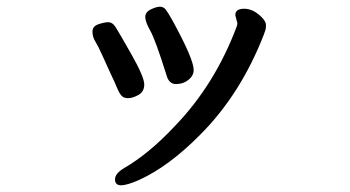

<svg xmlns="http://www.w3.org/2000/svg" viewBox="-20 -499 1040 571"><path d="M493 -438Q556 -323 556 -291Q556 -274 540.5 -261.5Q525 -249 503.5 -249Q482 -249 475 -276Q442 -381 427 -407.5Q412 -434 412 -448.5Q412 -463 428.5 -471Q445 -479 455.5 -479Q466 -479 472.5 -471Q479 -463 493 -438ZM685 -423 686 -430 680 -453Q680 -454 680 -455Q680 -473 706.5 -473Q733 -473 758 -448Q771 -435 771 -425Q771 -415 769.5 -410Q768 -405 766.5 -401.5Q765 -398 765 -397Q696 -219 575 -98Q482 -4 394 36Q358 52 340 52Q322 52 322 34.5Q322 17 349 1Q423 -42 499 -123Q620 -248 685 -423ZM284 -335Q272 -362 263.5 -375.5Q255 -389 255 -405Q255 -421 273 -427Q291 -433 302.5 -433Q314 -433 323 -419.5Q332 -406 370.5 -338Q409 -270 409 -248Q409 -226 391.5 -216.5Q374 -207 360.5 -207Q347 -207 340 -216Q333 -225 327.5 -239Q322 -253 309 -280Z"/></svg>

Font: LXGW ZhenKai
Style: Regular
Weight: 400
Designer: LXGW / Fontworks Inc.
Foundry: LXGW / Fontworks Inc.
Version: Version 0.800;June 8, 2025